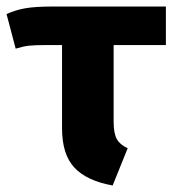

<svg xmlns="http://www.w3.org/2000/svg" viewBox="-28 -551 529 588"><path d="M320 -413V-179Q320 -143 329.5 -125.5Q339 -108 363 -97L317 17Q238 3 200 -37.5Q162 -78 162 -158V-413H114Q77 -413 60 -411Q43 -409 20 -402L-8 -508Q21 -521 51.5 -526Q82 -531 133 -531H480V-413Z"/></svg>

Font: FiraGOUPP
Style: Bold
Weight: 700
Designer: bBox Type
Foundry: bBox Type GmbH
Version: Version 1.001